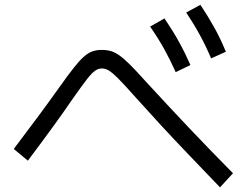

<svg xmlns="http://www.w3.org/2000/svg" viewBox="-20 -812 1040 809"><path d="M720.3 -508Q697.6 -559 672 -605.2Q646.3 -651.3 612.6 -700L673 -734.4Q706.4 -685.4 732.7 -638.2Q759 -591 782.4 -538ZM869.6 -566Q847.6 -617.7 822.3 -664.2Q797 -710.7 764.6 -759.3L824.4 -791.7Q857 -742.7 883.4 -695.2Q909.7 -647.7 931.7 -594ZM907 -22.6Q837 -95.6 775 -160.3Q713 -225 655.6 -287.1Q598.3 -349.3 540.7 -413.6Q500 -459.6 476.3 -483.1Q452.7 -506.6 438 -515.1Q423.3 -523.6 408.7 -523.6Q394.7 -523.6 380.8 -514.1Q367 -504.6 345.8 -477.5Q324.7 -450.3 286.3 -395.6Q250.4 -343 204.9 -280.3Q159.4 -217.6 97.4 -135L38 -184.4Q100.6 -267 148.1 -331.3Q195.6 -395.7 233 -448.3Q266.6 -495.7 290.5 -526Q314.3 -556.3 333 -572.9Q351.6 -589.4 369.2 -595.5Q386.7 -601.7 408.7 -601.7Q429.7 -601.7 447.2 -596.7Q464.7 -591.7 484 -577.9Q503.4 -564 529 -538.4Q554.7 -512.7 591.4 -471.7Q686 -368.7 775.4 -274.3Q864.7 -180 961.7 -82Z"/></svg>

Font: M PLUS 2 Thin
Style: Regular
Weight: 100
Designer: Coji Morishita
Foundry: UNDERFOREST DESIGN
Version: Version 1.001